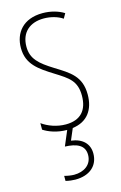

<svg xmlns="http://www.w3.org/2000/svg" viewBox="-120 -589 553 881"><g transform="rotate(-15 157.0 -148.5)"><path d="M235 145C235 100 206 69 151 62L174 8C245 -1 280 -51 280 -123C280 -210 229 -239 163 -280C99 -320 65 -349 65 -407C65 -475 109 -512 175 -512C207 -512 241 -503 264 -487L277 -510C250 -527 214 -537 176 -537C83 -537 39 -479 39 -408C39 -330 91 -296 158 -254C217 -217 253 -195 253 -125C253 -56 219 -16 148 -16C106 -16 65 -31 36 -52V-21C59 -6 98 10 147 10L117 81C171 83 210 98 210 145C210 192 172 217 125 217C112 217 93 214 79 210V234C94 238 113 240 125 240C193 240 235 203 235 145Z"/></g></svg>

Font: Noto Sans Bengali ExtraCondensed Thin
Style: Regular
Weight: 100
Width: 2
Designer: Joana Ranito - Universal Thirst; Jelle Bosma - Monotype Design Team
Foundry: Universal Thirst ehf.
Version: Version 3.000